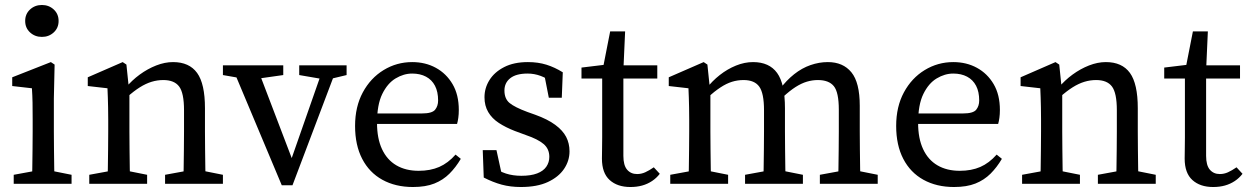

<svg xmlns="http://www.w3.org/2000/svg" viewBox="-20 -737 5005 770"><path d="M35 0V-36L144 -56H167L267 -36V0ZM108 0Q109 -23 109.5 -60.5Q110 -98 110.5 -138.5Q111 -179 111 -210V-257Q111 -298 110.5 -325.5Q110 -353 108 -383L29 -392V-427L184 -488L199 -478L196 -342V-210Q196 -179 196.5 -138.5Q197 -98 197.5 -60.5Q198 -23 199 0ZM148 -589Q120 -589 100.5 -607Q81 -625 81 -653Q81 -681 100.5 -699Q120 -717 148 -717Q176 -717 195.5 -699Q215 -681 215 -653Q215 -625 195.5 -607Q176 -589 148 -589Z M338 0V-36L447 -56H470L570 -36V0ZM411 0Q412 -23 412.5 -60.5Q413 -98 413.5 -138.5Q414 -179 414 -210V-258Q414 -286 413.5 -306.5Q413 -327 412.5 -345Q412 -363 411 -383L332 -392V-427L472 -488L487 -478L499 -362V-361V-210Q499 -179 499.5 -138.5Q500 -98 500.5 -60.5Q501 -23 502 0ZM642 0V-36L751 -56H774L874 -36V0ZM715 0Q716 -23 716.5 -60Q717 -97 717.5 -137.5Q718 -178 718 -210V-295Q718 -364 698.5 -390Q679 -416 635 -416Q611 -416 588 -409Q565 -402 541 -387Q517 -372 489 -347L476 -385H484Q509 -415 540.5 -438Q572 -461 606.5 -474.5Q641 -488 674 -488Q739 -488 770.5 -444.5Q802 -401 802 -303V-210Q802 -178 802.5 -137.5Q803 -97 803.5 -60Q804 -23 805 0Z M1110 6 908 -475H1008L1161 -74H1140L1145 -89L1280 -475H1335L1153 6ZM874 -436V-475H1116V-436L996 -419H971ZM1180 -436V-475H1370V-436L1299 -419H1279Z M1636 13Q1566 13 1513.5 -16Q1461 -45 1432.5 -100Q1404 -155 1404 -232Q1404 -309 1435 -366.5Q1466 -424 1518.5 -456Q1571 -488 1633 -488Q1686 -488 1728 -465Q1770 -442 1795 -399.5Q1820 -357 1820 -296Q1820 -279 1818 -264.5Q1816 -250 1813 -240H1443V-282H1672Q1713 -282 1725 -297Q1737 -312 1737 -334Q1737 -369 1724.5 -393Q1712 -417 1688.5 -429.5Q1665 -442 1633 -442Q1599 -442 1566.5 -422.5Q1534 -403 1513 -360Q1492 -317 1492 -244Q1492 -182 1512 -139Q1532 -96 1569.5 -74Q1607 -52 1659 -52Q1706 -52 1741.5 -67.5Q1777 -83 1807 -117L1828 -100Q1808 -66 1782.5 -40.5Q1757 -15 1722 -1Q1687 13 1636 13Z M2069 13Q2027 13 1992 3.5Q1957 -6 1920 -25L1916 -135H1971L1997 -16H1956V-69Q1981 -50 2009 -41Q2037 -32 2071 -32Q2109 -32 2134 -41.5Q2159 -51 2171 -68.5Q2183 -86 2183 -108Q2183 -140 2160 -159.5Q2137 -179 2090 -195L2044 -212Q2008 -226 1980.5 -244Q1953 -262 1938 -287.5Q1923 -313 1923 -347Q1923 -384 1943 -416Q1963 -448 2002 -468Q2041 -488 2097 -488Q2138 -488 2171.5 -477.5Q2205 -467 2237 -447L2233 -345H2181L2161 -447H2198V-404Q2174 -423 2148.5 -432.5Q2123 -442 2096 -442Q2050 -442 2026.5 -423.5Q2003 -405 2003 -374Q2003 -341 2023.5 -324Q2044 -307 2095 -288L2126 -277Q2176 -259 2206.5 -236.5Q2237 -214 2250.5 -188Q2264 -162 2264 -130Q2264 -92 2242 -59.5Q2220 -27 2177 -7Q2134 13 2069 13Z M2437 -422V-475H2616V-422ZM2508 13Q2456 13 2425 -15Q2394 -43 2394 -101Q2394 -120 2394.5 -138.5Q2395 -157 2395 -186V-422H2312V-466L2436 -481L2395 -448L2427 -611H2487L2480 -455V-435V-112Q2480 -74 2495 -56.5Q2510 -39 2535 -39Q2552 -39 2567.5 -46Q2583 -53 2602 -66L2626 -40Q2613 -23 2595 -11Q2577 1 2555.5 7Q2534 13 2508 13Z M2668 0V-36L2777 -56H2800L2900 -36V0ZM2741 0Q2742 -23 2742.5 -60.5Q2743 -98 2743.5 -138.5Q2744 -179 2744 -210V-258Q2744 -286 2743.5 -306.5Q2743 -327 2742.5 -345Q2742 -363 2741 -383L2662 -392V-427L2802 -488L2817 -478L2829 -362V-360V-210Q2829 -179 2829.5 -138.5Q2830 -98 2830.5 -60.5Q2831 -23 2832 0ZM2968 0V-36L3077 -56H3100L3200 -36V0ZM3041 0Q3042 -23 3042.5 -60Q3043 -97 3043.5 -137.5Q3044 -178 3044 -210V-295Q3044 -363 3025 -389.5Q3006 -416 2962 -416Q2938 -416 2915.5 -409Q2893 -402 2869.5 -386.5Q2846 -371 2819 -347L2803 -381H2812Q2836 -412 2866.5 -436Q2897 -460 2931.5 -474Q2966 -488 3000 -488Q3065 -488 3096.5 -444.5Q3128 -401 3128 -303V-210Q3128 -178 3128.5 -137.5Q3129 -97 3129.5 -60Q3130 -23 3131 0ZM3268 0V-36L3377 -56H3400L3500 -36V0ZM3341 0Q3342 -23 3342.5 -60Q3343 -97 3343.5 -137.5Q3344 -178 3344 -210V-297Q3344 -367 3324 -391.5Q3304 -416 3260 -416Q3238 -416 3216 -409.5Q3194 -403 3170.5 -388Q3147 -373 3119 -347L3099 -379H3107Q3134 -415 3165 -439.5Q3196 -464 3230.5 -476Q3265 -488 3300 -488Q3361 -488 3394.5 -447Q3428 -406 3428 -313V-210Q3428 -178 3428.5 -137.5Q3429 -97 3429.5 -60Q3430 -23 3431 0Z M3806 13Q3736 13 3683.5 -16Q3631 -45 3602.5 -100Q3574 -155 3574 -232Q3574 -309 3605 -366.5Q3636 -424 3688.5 -456Q3741 -488 3803 -488Q3856 -488 3898 -465Q3940 -442 3965 -399.5Q3990 -357 3990 -296Q3990 -279 3988 -264.5Q3986 -250 3983 -240H3613V-282H3842Q3883 -282 3895 -297Q3907 -312 3907 -334Q3907 -369 3894.5 -393Q3882 -417 3858.5 -429.5Q3835 -442 3803 -442Q3769 -442 3736.5 -422.5Q3704 -403 3683 -360Q3662 -317 3662 -244Q3662 -182 3682 -139Q3702 -96 3739.5 -74Q3777 -52 3829 -52Q3876 -52 3911.5 -67.5Q3947 -83 3977 -117L3998 -100Q3978 -66 3952.5 -40.5Q3927 -15 3892 -1Q3857 13 3806 13Z M4079 0V-36L4188 -56H4211L4311 -36V0ZM4152 0Q4153 -23 4153.5 -60.5Q4154 -98 4154.5 -138.5Q4155 -179 4155 -210V-258Q4155 -286 4154.5 -306.5Q4154 -327 4153.5 -345Q4153 -363 4152 -383L4073 -392V-427L4213 -488L4228 -478L4240 -362V-361V-210Q4240 -179 4240.5 -138.5Q4241 -98 4241.5 -60.5Q4242 -23 4243 0ZM4383 0V-36L4492 -56H4515L4615 -36V0ZM4456 0Q4457 -23 4457.5 -60Q4458 -97 4458.5 -137.5Q4459 -178 4459 -210V-295Q4459 -364 4439.5 -390Q4420 -416 4376 -416Q4352 -416 4329 -409Q4306 -402 4282 -387Q4258 -372 4230 -347L4217 -385H4225Q4250 -415 4281.5 -438Q4313 -461 4347.5 -474.5Q4382 -488 4415 -488Q4480 -488 4511.5 -444.5Q4543 -401 4543 -303V-210Q4543 -178 4543.5 -137.5Q4544 -97 4544.5 -60Q4545 -23 4546 0Z M4774 -422V-475H4953V-422ZM4845 13Q4793 13 4762 -15Q4731 -43 4731 -101Q4731 -120 4731.5 -138.5Q4732 -157 4732 -186V-422H4649V-466L4773 -481L4732 -448L4764 -611H4824L4817 -455V-435V-112Q4817 -74 4832 -56.5Q4847 -39 4872 -39Q4889 -39 4904.5 -46Q4920 -53 4939 -66L4963 -40Q4950 -23 4932 -11Q4914 1 4892.5 7Q4871 13 4845 13Z"/></svg>

Font: Source Serif 4 Variable
Style: Regular
Weight: 400
Designer: Frank Grießhammer
Foundry: Adobe
Version: Version 4.005;hotconv 1.1.0;makeotfexe 2.6.0